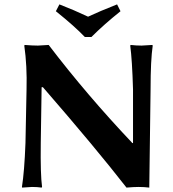

<svg xmlns="http://www.w3.org/2000/svg" viewBox="-20 -853 788 876"><path d="M234.9 -801.8 251 -833Q317.9 -807.1 381.8 -776.9Q432.6 -800.8 514.2 -833L529.8 -801.8Q454.6 -741.7 397 -684.1H367.2Q320.8 -732.9 234.9 -801.8ZM101.1 -444.8Q104 -552.7 90.8 -645L92.8 -647.9Q129.9 -645 152.8 -645Q152.8 -645 202.1 -647.9Q375.5 -420.4 584 -200.2H586.9V-444.8Q583 -578.6 574.2 -645L576.2 -647.9Q602.1 -645 626 -645Q626 -645 674.8 -647.9L676.8 -645Q667 -579.1 667 -444.8L661.1 2.9Q637.2 0 612.8 0Q589.8 0 557.1 2.9Q417 -177.2 175.8 -455.1H169.9L166 -200.2Q164.1 -58.1 171.9 0L169.9 2.9Q149.9 0 126 0Q126 0 81.1 2.9L80.1 0Q91.3 -70.8 96.2 -200.2Z"/></svg>

Font: Linux Biolinum O
Style: Bold
Weight: 700
Designer: Philipp H. Poll
Foundry: Philipp H. Poll
Version: Version 1.3.2